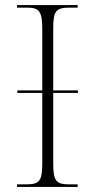

<svg xmlns="http://www.w3.org/2000/svg" viewBox="-20 -734 374 754"><path d="M47 0H285V-10H252C199 -10 189 -24 189 -95V-369H286V-379H189V-619C189 -690 198 -704 253 -704H285V-714H47V-704H86C134 -704 146 -690 146 -619V-379H48V-369H146V-95C146 -24 136 -10 83 -10H47Z"/></svg>

Font: Noto Serif Display ExtraLight
Style: Regular
Weight: 200
Designer: Monotype Design Team
Foundry: Monotype Imaging Inc.
Version: Version 2.009